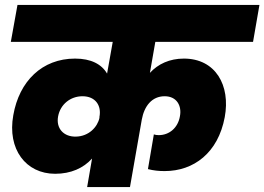

<svg xmlns="http://www.w3.org/2000/svg" viewBox="-20 -760 1074 780"><path d="M334 0H508L556 -274C566 -329 597 -369 649 -369C699 -369 719 -329 711 -288C703 -240 667 -211 625 -211C618 -211 610 -212 605 -214L581 -73C605 -67 625 -65 649 -65C767 -65 866 -139 893 -284C917 -413 856 -522 727 -522C669 -522 622 -500 589 -464L611 -590H1008L1034 -740H51L24 -590H438L415 -461C393 -499 350 -522 285 -522C151 -522 58 -430 34 -292C9 -154 85 -54 204 -54C268 -54 319 -77 354 -116ZM288 -205C239 -204 207 -238 216 -287C225 -336 266 -369 315 -369C368 -369 393 -331 384 -285V-281C376 -244 341 -206 288 -205Z"/></svg>

Font: SVN-Poppins ExtraBold
Style: Italic
Weight: 800
Italic angle: -10°
Designer: Ninad Kale (Devanagari), Jonny Pinhorn (Latin)
Foundry: Indian Type Foundry
Version: Version 3.002 2017